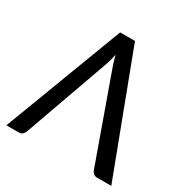

<svg xmlns="http://www.w3.org/2000/svg" viewBox="-149 -770 872 897"><g transform="rotate(30 286.5 -321.0)"><path d="M3.4 0ZM569.3 0H492.7Q481.4 0 474.1 -5.9Q466.8 -11.7 462.9 -20.5L302.2 -470.2Q296.4 -485.4 290.8 -503.2Q285.2 -521 280.3 -540.5Q276.4 -521 271.2 -502.9Q266.1 -484.9 260.3 -469.7L100.1 -21Q96.7 -12.7 89.1 -6.3Q81.5 0 70.3 0H3.4L246.6 -641.6H326.7Z"/></g></svg>

Font: Carlito
Style: Regular
Weight: 400
Designer: Lukasz Dziedzic
Foundry: tyPoland Lukasz Dziedzic
Version: Version 1.104